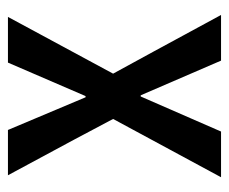

<svg xmlns="http://www.w3.org/2000/svg" viewBox="-66 -502 568 476"><g transform="rotate(-90 218.0 -264.0)"><path d="M214.8 -335.9Q215.8 -335.9 217.8 -335.9Q238.3 -383.8 300.8 -528.3Q329.1 -528.3 414.1 -528.3Q378.9 -462.9 273.4 -267.6Q310.5 -200.2 418.9 0Q390.6 0 305.7 0Q284.2 -49.8 219.7 -199.2Q218.8 -199.2 216.8 -199.2Q195.3 -149.4 129.9 0Q101.6 0 16.6 0Q52.7 -66.4 161.1 -267.6Q127 -333 21.5 -528.3Q49.8 -528.3 133.8 -528.3Q154.3 -480.5 214.8 -335.9Z"/></g></svg>

Font: Noto Sans Hebrew DECATHLON 
Style: Regular
Weight: 400
Designer: Monotype Design team
Version: Version 1.03 uh